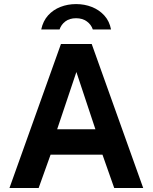

<svg xmlns="http://www.w3.org/2000/svg" viewBox="-20 -944 766 964"><path d="M27.5 0 286 -723H440.5L699 0H553.5L494.5 -167.5H234L174 0ZM267 -295H459L363.5 -582.5ZM187 -796Q196 -838.5 221.5 -866.8Q247 -895 283.5 -909.2Q320 -923.5 362 -923.5Q404.5 -923.5 441.2 -909Q478 -894.5 503.8 -866.2Q529.5 -838 537.5 -796H446Q438 -820.5 416 -836.5Q394 -852.5 362 -852.5Q329.5 -852.5 308.2 -836.5Q287 -820.5 279 -796Z"/></svg>

Font: Public Sans Thin
Style: Bold
Weight: 700
Version: Version 2.001